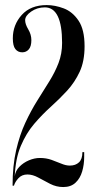

<svg xmlns="http://www.w3.org/2000/svg" viewBox="-20 -731 387 756"><path d="M229 5.5Q202 5.5 177.5 -7Q153 -19.5 130.8 -31.8Q108.5 -44 88 -44Q66 -44 52.5 -29.2Q39 -14.5 35 0H29.5Q29.5 -78.5 43.5 -139.2Q57.5 -200 79.8 -247.8Q102 -295.5 127 -335.2Q152 -375 174.2 -410.8Q196.5 -446.5 210.5 -483Q224.5 -519.5 224.5 -562Q224.5 -702 156.5 -702Q126.5 -702 102.8 -685.5Q79 -669 79 -651.5Q79 -636 91.2 -615.5Q103.5 -595 103.5 -573Q103.5 -548.5 93.5 -536.8Q83.5 -525 67.5 -525Q50.5 -525 40.5 -537.8Q30.5 -550.5 30.5 -580Q30.5 -633 65.5 -672Q100.5 -711 164 -711Q196.5 -711 231 -698Q265.5 -685 289.2 -649.8Q313 -614.5 313 -549Q313 -490 293.8 -448.5Q274.5 -407 244.5 -374.2Q214.5 -341.5 180 -310.5Q145.5 -279.5 114.2 -242.8Q83 -206 62 -156.5Q41 -107 38 -36.5Q40.5 -58 56.2 -74.2Q72 -90.5 94 -99.8Q116 -109 137 -109Q162 -109 183 -101.5Q204 -94 221.8 -86.5Q239.5 -79 255 -79Q277.5 -79 291 -91.8Q304.5 -104.5 304.5 -132H311.5V-113.5Q311.5 -83 303.5 -55.8Q295.5 -28.5 277.2 -11.5Q259 5.5 229 5.5Z"/></svg>

Font: Imbue 100pt Medium
Style: Regular
Weight: 500
Designer: Tyler Finck
Foundry: Etcetera Type Company
Version: Version 1.102; ttfautohint (v1.8.3)